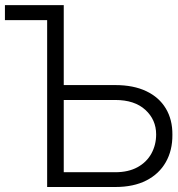

<svg xmlns="http://www.w3.org/2000/svg" viewBox="-26 -748 710 768"><path d="M229 -727.5V-667.5H-6.3V-727.5ZM210.4 -407.7H435.1Q507.8 -407.7 559.1 -383.3Q610.4 -358.9 637.2 -314.2Q664.1 -269.5 663.6 -209Q664.1 -146.5 637.2 -99.4Q610.4 -52.2 559.3 -26.1Q508.3 0 435.1 0H162.6V-727.5H229V-59.1H435.1Q487.3 -59.1 523.9 -79.1Q560.5 -99.1 579.6 -133.8Q598.6 -168.5 598.6 -210.4Q598.6 -269 555.4 -308.6Q512.2 -348.1 435.1 -348.1H210.4Z"/></svg>

Font: Inter Tight Light
Style: Regular
Weight: 300
Designer: Rasmus Andersson
Foundry: rsms
Version: Version 3.004